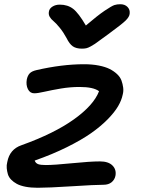

<svg xmlns="http://www.w3.org/2000/svg" viewBox="-20 -868 661 903"><path d="M545.9 -848.1Q567.4 -848.1 579.8 -835.2Q592.3 -822.3 589.8 -803.2Q588.4 -788.6 571 -771.5Q553.7 -754.4 490.2 -708Q475.1 -697.3 454.6 -682.1Q434.1 -667 426.3 -661.6Q418.5 -656.2 406.5 -649.7Q394.5 -643.1 385.7 -641.1Q377 -639.2 365.2 -639.2Q338.4 -639.2 322.5 -650.1Q306.6 -661.1 293 -689Q278.3 -716.3 260.7 -737.8Q243.2 -759.3 231.7 -768.6Q220.2 -777.8 213.9 -788.8Q207.5 -799.8 210 -813Q211.9 -827.6 226.6 -836.9Q241.2 -846.2 261.2 -846.2Q298.3 -846.2 324 -826.4Q349.6 -806.6 383.8 -748Q438 -794.4 471.9 -817.4Q505.9 -840.3 518.1 -844.2Q530.3 -848.1 545.9 -848.1ZM157.2 15.1Q125.5 15.1 100.3 10.3Q75.2 5.4 59.3 -3.2Q43.5 -11.7 32.2 -23.4Q21 -35.2 17.1 -48.6Q13.2 -62 11.7 -76.7Q10.3 -91.3 14.2 -106Q25.4 -166 81.1 -185.1Q234.9 -240.2 327.9 -306.9Q420.9 -373.5 445.8 -439Q419.4 -459 354 -459Q310.5 -459 266.8 -451.7Q223.1 -444.3 190.2 -436.8Q157.2 -429.2 141.1 -429.2Q121.1 -429.2 111.3 -448.7Q101.6 -468.3 106 -494.1Q109.9 -512.7 119.6 -522.9Q129.4 -533.2 150.9 -538.1Q271.5 -565.9 375 -565.9Q413.6 -565.9 444.6 -559.8Q475.6 -553.7 495.8 -543.5Q516.1 -533.2 530.8 -519.3Q545.4 -505.4 551.3 -489.3Q557.1 -473.1 559.3 -456.3Q561.5 -439.5 557.1 -422.9Q551.8 -396.5 535.4 -368.4Q519 -340.3 486.6 -307.1Q454.1 -273.9 408.7 -241.9Q363.3 -210 294.9 -176Q226.6 -142.1 143.1 -112.8Q147.9 -100.1 159.7 -95.9Q171.4 -91.8 195.8 -91.8Q233.4 -91.8 318.8 -100.3Q404.3 -108.9 450.2 -108.9Q489.7 -108.9 509 -89.6Q528.3 -70.3 522.9 -41Q519 -22.5 504.6 -10.7Q490.2 1 466.8 1Q427.2 1 317.6 8.1Q208 15.1 157.2 15.1Z"/></svg>

Font: Shantell Sans Irregular Bouncy
Style: Italic
Weight: 500
Italic angle: -11.31°
Designer: Stephen Nixon, Anya Danilova, Shantell Martin
Foundry: Arrow Type
Version: Version 1.006;[9816181b4]